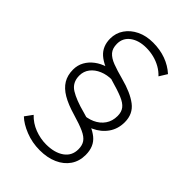

<svg xmlns="http://www.w3.org/2000/svg" viewBox="-271 -822 1154 1154"><g transform="rotate(45 306.0 -245.0)"><path d="M297 225Q232.5 225 175.5 202.2Q118.5 179.5 86 148L121 100Q155.5 136.5 203.2 154.8Q251 173 299 173Q371 173 414.5 142.2Q458 111.5 458 56Q458 22.5 443 1Q428 -20.5 391.8 -37Q355.5 -53.5 292 -72Q224.5 -91.5 181.2 -117Q138 -142.5 117 -177.2Q96 -212 96 -260Q96 -297 113 -327.8Q130 -358.5 160 -381Q190 -403.5 229.2 -415.2Q268.5 -427 313 -426L308 -382Q263 -382.5 226.8 -367.2Q190.5 -352 169.2 -324.5Q148 -297 148 -261Q148 -202 194 -173.5Q240 -145 324 -123Q419.5 -98.5 466.2 -60.5Q513 -22.5 513 49Q513 102.5 486 142Q459 181.5 410.2 203.2Q361.5 225 297 225ZM313 -67 314 -111Q363 -111 401.2 -128.2Q439.5 -145.5 461.2 -177Q483 -208.5 483 -252Q483 -286 466.2 -307.5Q449.5 -329 411 -345Q372.5 -361 308 -379Q209 -407 165.5 -445.5Q122 -484 122 -550Q122 -596.5 147.8 -634Q173.5 -671.5 218.5 -693.2Q263.5 -715 322 -715Q381.5 -715 431.2 -696.8Q481 -678.5 519 -644L488 -594Q466.5 -617 439 -632.5Q411.5 -648 380 -656Q348.5 -664 315 -664Q252 -664 212.5 -634.8Q173 -605.5 173 -556Q173 -517.5 192.2 -495.2Q211.5 -473 249.5 -458.5Q287.5 -444 344 -429Q437 -404.5 488.5 -365.2Q540 -326 540 -256Q540 -199 510.2 -156.5Q480.5 -114 429.2 -90.5Q378 -67 313 -67Z"/></g></svg>

Font: Geologica Roman Thin
Style: Regular
Weight: 250
Designer: Sindre Bremnes, Frode Helland
Foundry: Monokrom Skriftforlag AS
Version: Version 1.010;gftools[0.9.28]